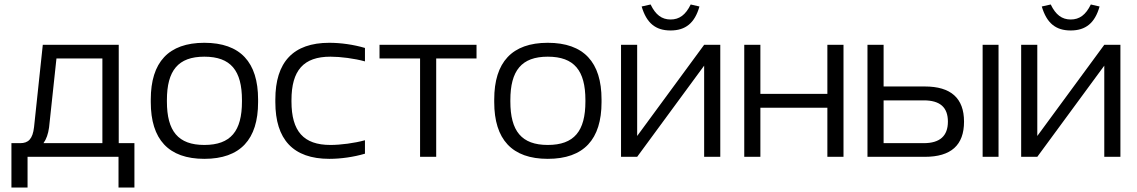

<svg xmlns="http://www.w3.org/2000/svg" viewBox="-20 -700 5074 857"><path d="M70 -61H31V137H103V0H509V137H580V-61H510V-500H171L132 -133C126 -79 106 -61 70 -61ZM174 -61C187 -79 195 -102 199 -131L232 -439H437V-61Z M653 -256V-244C653 -78 732 9 892 9C1053 9 1132 -78 1132 -244V-256C1132 -422 1053 -509 892 -509C732 -509 653 -422 653 -256ZM725 -247V-253C725 -385 775 -447 892 -447C1010 -447 1060 -385 1060 -253V-247C1060 -115 1010 -53 892 -53C775 -53 725 -115 725 -247Z M1209 -256V-244C1209 -78 1288 9 1450 9C1501 9 1558 1 1609 -14V-74C1562 -61 1500 -53 1455 -53C1335 -53 1281 -114 1281 -247V-253C1281 -386 1335 -447 1455 -447C1500 -447 1562 -439 1609 -426V-486C1558 -501 1501 -509 1450 -509C1288 -509 1209 -422 1209 -256Z M1855 0H1927V-439H2107V-500H1674V-439H1855Z M2186 -256V-244C2186 -78 2265 9 2425 9C2586 9 2665 -78 2665 -244V-256C2665 -422 2586 -509 2425 -509C2265 -509 2186 -422 2186 -256ZM2258 -247V-253C2258 -385 2308 -447 2425 -447C2543 -447 2593 -385 2593 -253V-247C2593 -115 2543 -53 2425 -53C2308 -53 2258 -115 2258 -247Z M2752 0H2824L3123 -407V0H3195V-500H3123L2824 -93V-500H2752ZM2844 -671 2884 -680C2906 -634 2934 -613 2973 -613C3012 -613 3040 -633 3063 -680L3102 -671C3081 -597 3040 -564 2973 -564C2906 -564 2866 -597 2844 -671Z M3302 0H3374V-219H3673V0H3745V-500H3673V-281H3374V-500H3302Z M3852 0H4108C4225 0 4283 -52 4283 -157C4283 -262 4224 -314 4108 -314H3924V-500H3852ZM3924 -61V-252H4103C4176 -252 4211 -221 4211 -157C4211 -93 4175 -61 4103 -61ZM4366 0H4437V-500H4366Z M4538 0H4610L4909 -407V0H4981V-500H4909L4610 -93V-500H4538ZM4630 -671 4670 -680C4692 -634 4720 -613 4759 -613C4798 -613 4826 -633 4849 -680L4888 -671C4867 -597 4826 -564 4759 -564C4692 -564 4652 -597 4630 -671Z"/></svg>

Font: LT Wave Alt Light
Style: Regular
Weight: 300
Designer: Daniel Lyons
Version: Version 2.5 (Glyphs App)